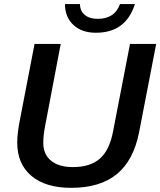

<svg xmlns="http://www.w3.org/2000/svg" viewBox="-20 -901 777 931"><path d="M325.2 9.8Q201.2 9.8 132.3 -48.1Q63.5 -106 63.5 -210.4Q63.5 -231.9 67.1 -262Q70.8 -292 74.7 -310.1L147.5 -688H274.4L198.2 -287.1Q189.9 -244.1 189.9 -208Q189.9 -152.3 227.8 -121.6Q265.6 -90.8 333 -90.8Q418 -90.8 464.6 -132.1Q511.2 -173.3 528.3 -264.2L610.4 -688H737.3L654.3 -258.8Q627.4 -123 546.4 -56.6Q465.3 9.8 325.2 9.8ZM444.8 -742.2Q377 -742.2 336.2 -779.8Q295.4 -817.4 294.9 -881.3H367.7Q368.2 -847.2 391.4 -828.4Q414.6 -809.6 453.6 -809.6Q493.7 -809.6 520.8 -826.7Q547.9 -843.8 562 -881.3H634.3Q612.3 -812 565.2 -777.1Q518.1 -742.2 444.8 -742.2Z"/></svg>

Font: Arimo SemiBold
Style: Italic
Weight: 600
Italic angle: -12°
Version: Version 1.33